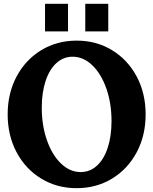

<svg xmlns="http://www.w3.org/2000/svg" viewBox="-20 -977 800 1002"><path d="M20 -380Q20 -490 66.5 -577.5Q113 -665 195 -715Q277 -765 380 -765Q483 -765 565 -715Q647 -665 693.5 -577.5Q740 -490 740 -380Q740 -270 693.5 -182.5Q647 -95 565 -45Q483 5 380 5Q277 5 195 -45Q113 -95 66.5 -182.5Q20 -270 20 -380ZM562 -345Q562 -438 535 -515Q508 -592 461.5 -636.5Q415 -681 359 -681Q311 -681 274.5 -648Q238 -615 218 -554.5Q198 -494 198 -415Q198 -322 225 -245Q252 -168 298.5 -123.5Q345 -79 401 -79Q449 -79 485.5 -112Q522 -145 542 -205.5Q562 -266 562 -345ZM425 -957H545V-813H425ZM215 -957H335V-813H215Z"/></svg>

Font: Otomanopee One
Style: Regular
Weight: 400
Designer: Das Ende der Wildnis
Foundry: Gutenberg Labo
Version: Version 3.005